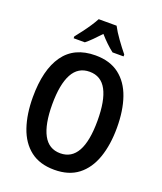

<svg xmlns="http://www.w3.org/2000/svg" viewBox="-168 -1044 978 1160"><g transform="rotate(20 320.5 -463.5)"><path d="M591 -358Q591 -248 562 -165Q533 -82 473.5 -36Q414 10 321 10Q227 10 167 -36.5Q107 -83 78.5 -166.5Q50 -250 50 -359Q50 -535 117.5 -630Q185 -725 321 -725Q414 -725 474 -679Q534 -633 562.5 -550.5Q591 -468 591 -358ZM175 -358Q175 -230 211 -163Q247 -96 321 -96Q466 -96 466 -358Q466 -487 430.5 -553.5Q395 -620 321 -620Q247 -620 211 -553Q175 -486 175 -358ZM378 -937Q395 -904 424.5 -863Q454 -822 481 -789V-777H410Q366 -811 320 -863Q296 -837 273.5 -814.5Q251 -792 232 -777H160V-789Q177 -810 197 -836.5Q217 -863 234.5 -889.5Q252 -916 263 -937Z"/></g></svg>

Font: Noto Sans Myanmar Condensed SemiBold
Style: Regular
Weight: 600
Width: 3
Designer: Monotype Design Team
Foundry: Monotype Imaging Inc.
Version: Version 2.107; ttfautohint (v1.8.4.7-5d5b)